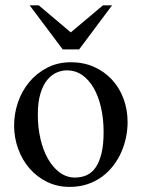

<svg xmlns="http://www.w3.org/2000/svg" viewBox="-20 -697 540 731"><path d="M465.8 -231.9Q465.8 -203.1 459.7 -173.6Q453.6 -144 441.4 -116.7Q429.2 -89.4 410.6 -65.4Q392.1 -41.5 367.7 -23.7Q343.3 -5.9 312.5 4.4Q281.7 14.6 245.1 14.6Q198.2 14.6 159.4 -4.4Q120.6 -23.4 92.5 -55.7Q64.5 -87.9 49.1 -130.4Q33.7 -172.9 33.7 -219.2Q33.7 -264.6 48.6 -307.9Q63.5 -351.1 91.6 -384.8Q119.6 -418.5 159.7 -439.2Q199.7 -460 250 -460Q298.3 -460 337.9 -442.4Q377.4 -424.8 406 -394Q434.6 -363.3 450.2 -321.5Q465.8 -279.8 465.8 -231.9ZM374.5 -194.3Q374.5 -244.1 364.7 -287.1Q355 -330.1 336.9 -361.6Q318.8 -393.1 293 -411.1Q267.1 -429.2 234.9 -429.2Q215.8 -429.2 196 -420.9Q176.3 -412.6 160.2 -393.1Q144 -373.5 134 -341.1Q124 -308.6 124 -259.8Q124 -211.9 134 -168.5Q144 -125 162.6 -92.3Q181.2 -59.6 207.3 -40.3Q233.4 -21 265.6 -21Q290 -21 310.1 -30Q330.1 -39.1 344.2 -59.6Q358.4 -80.1 366.5 -113.3Q374.5 -146.5 374.5 -194.3ZM281.2 -508.8H218.8L92.8 -676.8H127.4L249.5 -573.7L372.1 -676.8H406.7Z"/></svg>

Font: Doulos SIL Phon
Style: Regular
Weight: 400
Designer: Walt Agee, Victor Gaultney, Peter Martin, Debbi Hosken, Becca Hirsbrunner
Foundry: SIL International
Version: Version 5.000